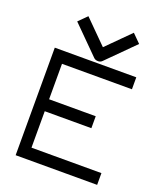

<svg xmlns="http://www.w3.org/2000/svg" viewBox="-138 -882 769 921"><g transform="rotate(20 246.0 -422.0)"><path d="M406 -774 427 -753 290 -616Q282 -608 270 -608Q256 -608 248 -616L111 -753L132 -774L153 -795L269 -679L385 -795ZM53 -598H469V-537H112V-356H350V-295H112V-109H469V-49H53Z"/></g></svg>

Font: IBM 3270 Semi-Condensed
Style: Condensed
Weight: 400
Monospace: yes
Version: Version 2.3.1